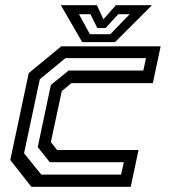

<svg xmlns="http://www.w3.org/2000/svg" viewBox="-20 -718 665 738"><path d="M100.5 0 19.5 -103 90.5 -437 215.5 -540H597.5L567.5 -398.5H254.5L217.5 -368L175.5 -172L199.5 -141.5H512.5L482.5 0ZM138.5 -47H445.5L456 -94.5H171.5L125 -152.5L175.5 -391.5L244 -447H531L541 -494.5H231.5L133 -413.5L72.5 -129ZM296 -556 214 -698H352.5L377.5 -644L425.5 -698H564L422 -556ZM325.5 -586.5H404L478.5 -663.5H434.5L386 -610.5H354L327.5 -663.5H283.5Z"/></svg>

Font: Tourney Thin Medium
Style: Italic
Weight: 500
Italic angle: -12°
Version: Version 1.015